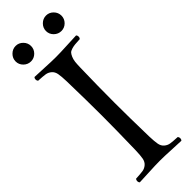

<svg xmlns="http://www.w3.org/2000/svg" viewBox="-270 -822 844 844"><g transform="rotate(-45 151.5 -400.0)"><path d="M212.6 -723.1Q198.2 -737.3 198.2 -756.8Q198.2 -776.4 212.6 -790.8Q227.1 -805.2 246.6 -805.2Q266.1 -805.2 280.3 -790.8Q294.4 -776.4 294.4 -756.8Q294.4 -737.3 280.3 -723.1Q266.1 -709 246.6 -709Q227.1 -709 212.6 -723.1ZM23.7 -723.1Q9.3 -737.3 9.3 -756.8Q9.3 -776.4 23.7 -790.8Q38.1 -805.2 57.6 -805.2Q77.1 -805.2 91.3 -790.8Q105.5 -776.4 105.5 -756.8Q105.5 -737.3 91.3 -723.1Q77.1 -709 57.6 -709Q38.1 -709 23.7 -723.1ZM191.4 -108.9Q192.4 -76.7 195.6 -59.8Q198.7 -43 210 -33.4Q221.2 -23.9 234.9 -21.7Q248.5 -19.5 278.3 -18.1Q282.7 -13.7 282.7 -6.6Q282.7 0.5 278.3 4.9Q256.8 4.4 216.8 2.2Q176.8 0 149.4 0Q121.6 0 80.8 2.2Q40 4.4 19.5 4.9Q15.1 0.5 15.1 -6.6Q15.1 -13.7 19.5 -18.1Q49.3 -19.5 63 -21.7Q76.7 -23.9 87.9 -33.4Q99.1 -43 102.3 -59.8Q105.5 -76.7 106.4 -108.9Q109.4 -233.4 109.4 -320.8Q109.4 -411.6 106.4 -536.1Q105.5 -568.4 102.3 -585.2Q99.1 -602.1 87.9 -611.6Q76.7 -621.1 63 -623.3Q49.3 -625.5 19.5 -627Q15.1 -631.3 15.1 -638.4Q15.1 -645.5 19.5 -649.9Q41 -649.4 81.1 -647.2Q121.1 -645 148.4 -645Q176.3 -645 217 -647.2Q257.8 -649.4 278.3 -649.9Q282.7 -645.5 282.7 -638.4Q282.7 -631.3 278.3 -627Q258.3 -626 247.6 -625Q236.8 -624 225.6 -620.6Q214.4 -617.2 209.5 -611.8Q204.6 -606.4 200 -595.9Q195.3 -585.4 193.4 -571.3Q191.9 -558.1 191.4 -536.1Q188.5 -423.3 188.5 -319.8Q188.5 -232.4 191.4 -108.9Z"/></g></svg>

Font: Linux Libertine Display G
Style: Regular
Weight: 400
Designer: Philipp H. Poll
Foundry: Philipp H. Poll
Version: Version 5.0.9